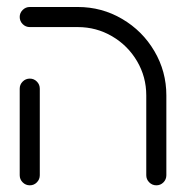

<svg xmlns="http://www.w3.org/2000/svg" viewBox="-20 -539 546 563"><path d="M37.8 -25.2V-278.9Q37.8 -291.1 46.5 -299.8Q55.2 -308.5 67.4 -308.5Q79.6 -308.5 88.1 -299.8Q96.7 -291.1 96.7 -278.9V-25.2Q96.7 -13 88.1 -4.3Q79.6 4.4 67.4 4.4Q55.2 4.4 46.5 -4.3Q37.8 -13 37.8 -25.2ZM438.5 4.4Q426.3 4.4 417.6 -4.3Q408.9 -13 408.9 -25.2V-259.3Q408.9 -313.7 381.9 -359.6Q354.8 -405.6 308.7 -432.6Q262.6 -459.6 208.1 -459.6H67.4Q55.2 -459.6 46.5 -468.3Q37.8 -477 37.8 -489.3Q37.8 -501.1 46.5 -509.8Q55.2 -518.5 67.4 -518.5H208.1Q278.5 -518.5 338.1 -483.5Q397.8 -448.5 432.8 -388.9Q467.8 -329.3 467.8 -259.3V-25.2Q467.8 -13 459.3 -4.3Q450.7 4.4 438.5 4.4Z"/></svg>

Font: 26F Galaxy Hebrew Medium
Style: Regular
Weight: 500
Designer: C₂₉H₂₅N₃O₅
Version: Version 1.000